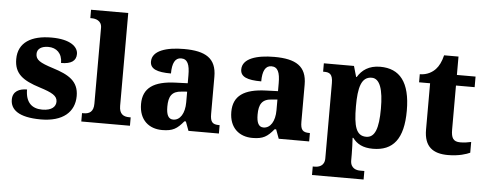

<svg xmlns="http://www.w3.org/2000/svg" viewBox="-59 -918 3291 1301"><g transform="rotate(5 1587.0 -267.5)"><path d="M237 10C386 10 465 -60 465 -169C465 -270 397 -309 289 -343C197 -372 169 -390 169 -430C169 -465 199 -484 245 -484C300 -484 340 -449 340 -383C410 -383 442 -407 442 -453C442 -501 390 -549 261 -549C125 -549 35 -497 35 -383C35 -284 93 -242 211 -205C296 -178 332 -159 332 -119C332 -86 306 -57 240 -57C170 -57 126 -96 126 -184C74 -184 29 -164 29 -107C29 -41 82 10 237 10Z M511 0H842V-57H831C793 -57 764 -73 764 -128V-760H511V-703H522C543 -703 589 -695 589 -644V-128C589 -73 561 -57 522 -57H511Z M1061 10C1134 10 1163 -9 1207 -62H1217L1240 0H1447V-57H1443C1398 -57 1383 -73 1383 -128V-381C1383 -506 1309 -550 1162 -550C1044 -550 946 -521 946 -446C946 -396 992 -377 1088 -377C1088 -447 1107 -485 1148 -485C1192 -485 1207 -448 1207 -375V-321L1126 -318C977 -313 904 -263 904 -154C904 -43 974 10 1061 10ZM1130 -67C1097 -67 1083 -96 1083 -151C1083 -221 1104 -257 1171 -261L1208 -264V-191C1208 -116 1177 -67 1130 -67Z M1675 10C1748 10 1777 -9 1821 -62H1831L1854 0H2061V-57H2057C2012 -57 1997 -73 1997 -128V-381C1997 -506 1923 -550 1776 -550C1658 -550 1560 -521 1560 -446C1560 -396 1606 -377 1702 -377C1702 -447 1721 -485 1762 -485C1806 -485 1821 -448 1821 -375V-321L1740 -318C1591 -313 1518 -263 1518 -154C1518 -43 1588 10 1675 10ZM1744 -67C1711 -67 1697 -96 1697 -151C1697 -221 1718 -257 1785 -261L1822 -264V-191C1822 -116 1791 -67 1744 -67Z M2100 225H2451V167H2422C2399 167 2356 159 2356 103V60C2356 23 2354 -16 2352 -50H2357C2386 -11 2427 12 2495 12C2632 12 2702 -72 2702 -265C2702 -459 2630 -546 2497 -546C2420 -546 2373 -511 2344 -463H2340L2319 -536H2114V-479H2121C2156 -479 2180 -470 2180 -407V105C2180 160 2136 167 2113 167H2100ZM2443 -65C2375 -65 2356 -128 2356 -265C2356 -392 2375 -467 2446 -467C2502 -467 2526 -393 2526 -263C2526 -128 2502 -65 2443 -65Z M3006 10C3080 10 3132 -8 3155 -19V-92C3134 -87 3107 -83 3081 -83C3033 -83 3019 -108 3019 -165V-464H3146V-536H3019V-661H2921C2911 -618 2894 -585 2875 -565C2855 -543 2819 -519 2768 -519V-464H2843V-149C2843 -32 2904 10 3006 10Z"/></g></svg>

Font: Noto Serif Myanmar ExtraBold
Style: Regular
Weight: 800
Designer: Ben Mitchell and the Monotype Design Team
Foundry: Monotype Imaging Inc.
Version: Version 2.106